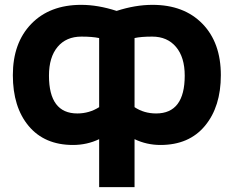

<svg xmlns="http://www.w3.org/2000/svg" viewBox="-20 -570 963 792"><path d="M535 -413V-128Q574 -102 624 -102Q742 -102 742 -258Q742 -334 706 -376.5Q670 -419 608 -419Q561 -419 535 -413ZM535 4V202H389V4Q339 28 281 28Q164 28 98.5 -50Q33 -128 33 -260Q33 -393 109 -471.5Q185 -550 315 -550Q384 -550 461 -525Q538 -550 609 -550Q739 -550 815 -472Q891 -394 891 -260Q891 -130 825.5 -51Q760 28 642 28Q585 28 535 4ZM389 -128V-413Q361 -419 316 -419Q253 -419 217.5 -376.5Q182 -334 182 -258Q182 -102 299 -102Q348 -102 389 -128Z"/></svg>

Font: Repo
Style: Bold
Weight: 700
Designer: Stefan Peev
Foundry: Context Ltd
Version: Version 001.000